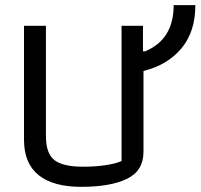

<svg xmlns="http://www.w3.org/2000/svg" viewBox="-20 -716 777 744"><path d="M73 -174V-616H158V-189Q158 -121 191 -95.5Q224 -70 302 -70Q350 -70 389.5 -76Q429 -82 451 -92V-616H534V-517H542Q653 -563 653 -696H737Q737 -593 683 -528.5Q629 -464 536 -441V-128Q536 -54 472 -23Q408 8 295 8Q186 8 129.5 -37.5Q73 -83 73 -174Z"/></svg>

Font: Athiti Medium
Style: Regular
Weight: 500
Designer: CadsonDemak Team
Foundry: CadsonDemak
Version: Version 1.033